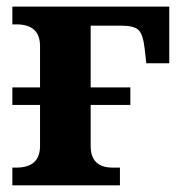

<svg xmlns="http://www.w3.org/2000/svg" viewBox="-20 -556 548 576"><path d="M252 -293.9H371.1V-241.2H252V-118.2Q252 -53.2 317.9 -53.2H339.8V0H17.1V-53.2H28.8Q100.1 -53.2 100.1 -118.2V-241.2H17.1V-293.9H100.1V-418Q100.1 -482.9 28.8 -482.9H17.1V-536.1H487.8V-366.2H418.9L414.1 -409.2Q409.2 -453.1 395.5 -466.1Q381.8 -479 344.2 -479H252Z"/></svg>

Font: Droid Serif
Style: Bold
Weight: 700
Designer: Monotype Design team
Foundry: Monotype Imaging Inc.
Version: Version 1.03